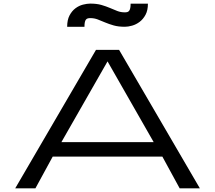

<svg xmlns="http://www.w3.org/2000/svg" viewBox="-20 -1020 1165 1040"><path d="M859.4 -171.9H265.6L171.9 0H62.5L500 -750H625L1062.5 0H953.1ZM812.5 -250 562.5 -687.5 312.5 -250ZM468.8 -921.9Q490.7 -921.9 509.5 -914.6Q528.3 -907.2 549.3 -898.4Q570.3 -889.6 595.7 -882.3Q621.1 -875 656.2 -875Q673.8 -875 695.6 -881.1Q717.3 -887.2 736.3 -901.6Q755.4 -916 768.3 -939.9Q781.2 -963.9 781.2 -1000H687.5Q687.5 -985.4 685.5 -976.1Q683.6 -966.8 679.7 -961.7Q675.8 -956.5 669.9 -954.8Q664.1 -953.1 656.2 -953.1Q634.3 -953.1 615.5 -960.4Q596.7 -967.8 575.7 -976.8Q554.7 -985.8 529.3 -993.2Q503.9 -1000.5 468.8 -1000.5Q451.2 -1000.5 429.4 -994.9Q407.7 -989.3 388.7 -975.1Q369.6 -960.9 356.7 -936.5Q343.8 -912.1 343.8 -875H437.5Q437.5 -890.1 439.5 -899.4Q441.4 -908.7 445.3 -913.6Q449.2 -918.5 455.1 -920.2Q460.9 -921.9 468.8 -921.9Z"/></svg>

Font: Michroma
Style: Regular
Weight: 400
Version: Version 1.000